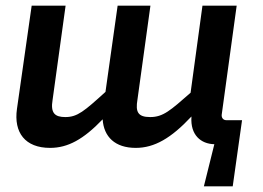

<svg xmlns="http://www.w3.org/2000/svg" viewBox="-20 -510 931 679"><path d="M780 -85C770 -85 763 -93 764 -104L817 -490H696L654 -182C582 -119 557 -96 511 -96C467 -96 459 -115 466 -157L512 -490H396L353 -185C278 -117 254 -96 211 -96C174 -96 158 -110 166 -157L212 -490H92L40 -125C28 -41 69 13 157 13C220 13 275 -17 343 -88C347 -26 387 13 460 13C526 13 585 -21 657 -98V-96C653 -33 690 -1 738 0L701 149H803L824 0L836 -85Z"/></svg>

Font: Exo 2 Semi Bold
Style: Italic
Weight: 600
Italic angle: -8°
Designer: Natanael Gama
Version: Version 1.001;PS 001.001;hotconv 1.0.88;makeotf.lib2.5.64775